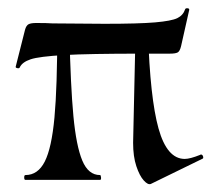

<svg xmlns="http://www.w3.org/2000/svg" viewBox="-20 -446 530 476"><path d="M449 -421 429 -332Q426 -319 420.5 -316Q415 -313 401 -313H330Q201 -313 139 -309.5Q77 -306 56 -299Q35 -292 29 -279Q28 -276 23 -277Q18 -278 19 -281L42 -372Q45 -383 51 -386Q57 -389 70 -389Q97 -389 110 -388L239 -387Q324 -387 364.5 -390.5Q405 -394 419.5 -401Q434 -408 439 -423Q440 -426 445 -425.5Q450 -425 449 -421ZM333 -372Q338 -372 342.5 -369.5Q347 -367 347 -365Q352 -203 373 -127.5Q394 -52 438 -52Q451 -52 476 -62L478 -63Q482 -63 483.5 -58Q485 -53 481 -52L354 10Q347 13 336.5 1.5Q326 -10 318 -34Q310 -58 310 -92L316 -364L331 -372ZM228 -12Q230 -12 230.5 -6Q231 0 228 0H43Q40 0 40 -6Q40 -12 43 -12Q74 -12 91 -45.5Q108 -79 115 -154.5Q122 -230 122 -368L152 -366Q155 -232 162 -158Q169 -84 184 -48Q199 -12 228 -12Z"/></svg>

Font: Cormorant Garamond SemiBold
Style: Regular
Weight: 600
Designer: Christian Thalmann (Catharsis Fonts)
Foundry: Catharsis Fonts
Version: Version 4.000